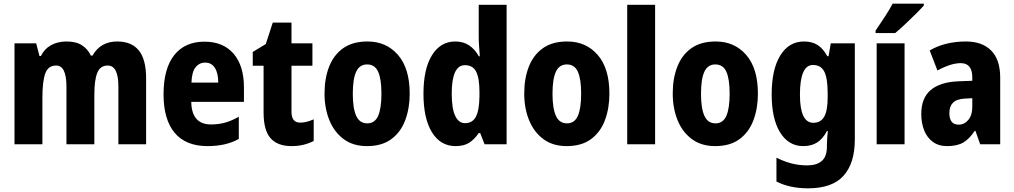

<svg xmlns="http://www.w3.org/2000/svg" viewBox="-20 -786 5526 1046"><path d="M619 -560Q697 -560 736.5 -511Q776 -462 776 -359V0H625V-314Q625 -429 567 -429Q526 -429 510 -389.5Q494 -350 494 -270V0H342V-314Q342 -429 286 -429Q242 -429 226.5 -385.5Q211 -342 211 -254V0H59V-550H177L195 -481H203Q221 -519 257.5 -539.5Q294 -560 343 -560Q395 -560 427 -539Q459 -518 475 -483H484Q527 -560 619 -560Z M1094 -559Q1196 -559 1252.5 -493.5Q1309 -428 1309 -309V-231H1022Q1024 -108 1130 -108Q1171 -108 1206.5 -118Q1242 -128 1281 -150V-29Q1211 10 1111 10Q992 10 931.5 -62.5Q871 -135 871 -272Q871 -412 929 -485.5Q987 -559 1094 -559ZM1098 -445Q1066 -445 1045.5 -419.5Q1025 -394 1023 -336H1169Q1169 -388 1150.5 -416.5Q1132 -445 1098 -445Z M1615 -118Q1633 -118 1651 -122.5Q1669 -127 1689 -136V-18Q1664 -5 1634 2.5Q1604 10 1568 10Q1492 10 1454 -33Q1416 -76 1416 -173V-428H1357V-503L1428 -546L1466 -663H1568V-550H1682V-428H1568V-177Q1568 -118 1615 -118Z M2212 -276Q2212 -197 2188 -132Q2164 -67 2112.5 -28.5Q2061 10 1979 10Q1904 10 1852.5 -28Q1801 -66 1774.5 -131Q1748 -196 1748 -276Q1748 -360 1773.5 -424Q1799 -488 1850.5 -524Q1902 -560 1982 -560Q2085 -560 2148.5 -486.5Q2212 -413 2212 -276ZM1902 -275Q1902 -196 1920.5 -155Q1939 -114 1981 -114Q2022 -114 2040 -154.5Q2058 -195 2058 -276Q2058 -356 2040 -395.5Q2022 -435 1980 -435Q1939 -435 1920.5 -395.5Q1902 -356 1902 -275Z M2462 10Q2380 10 2333.5 -65Q2287 -140 2287 -275Q2287 -411 2333.5 -485.5Q2380 -560 2460 -560Q2504 -560 2535.5 -539Q2567 -518 2589 -479H2594Q2592 -509 2590 -536Q2588 -563 2588 -584V-760H2740V0H2620L2596 -61H2588Q2564 -26 2535.5 -8Q2507 10 2462 10ZM2513 -115Q2554 -115 2572.5 -150Q2591 -185 2592 -260V-286Q2592 -360 2574 -395.5Q2556 -431 2513 -431Q2441 -431 2441 -276Q2441 -194 2460 -154.5Q2479 -115 2513 -115Z M3300 -276Q3300 -197 3276 -132Q3252 -67 3200.5 -28.5Q3149 10 3067 10Q2992 10 2940.5 -28Q2889 -66 2862.5 -131Q2836 -196 2836 -276Q2836 -360 2861.5 -424Q2887 -488 2938.5 -524Q2990 -560 3070 -560Q3173 -560 3236.5 -486.5Q3300 -413 3300 -276ZM2990 -275Q2990 -196 3008.5 -155Q3027 -114 3069 -114Q3110 -114 3128 -154.5Q3146 -195 3146 -276Q3146 -356 3128 -395.5Q3110 -435 3068 -435Q3027 -435 3008.5 -395.5Q2990 -356 2990 -275Z M3549 0H3397V-760H3549Z M4109 -276Q4109 -197 4085 -132Q4061 -67 4009.5 -28.5Q3958 10 3876 10Q3801 10 3749.5 -28Q3698 -66 3671.5 -131Q3645 -196 3645 -276Q3645 -360 3670.5 -424Q3696 -488 3747.5 -524Q3799 -560 3879 -560Q3982 -560 4045.5 -486.5Q4109 -413 4109 -276ZM3799 -275Q3799 -196 3817.5 -155Q3836 -114 3878 -114Q3919 -114 3937 -154.5Q3955 -195 3955 -276Q3955 -356 3937 -395.5Q3919 -435 3877 -435Q3836 -435 3817.5 -395.5Q3799 -356 3799 -275Z M4360 -560Q4404 -560 4434 -541Q4464 -522 4487 -480H4494L4506 -550H4637V-26Q4637 103 4575.5 171.5Q4514 240 4382 240Q4283 240 4210 203V73Q4254 95 4294.5 105Q4335 115 4378 115Q4429 115 4457 91Q4485 67 4485 12V3Q4485 -13 4486.5 -34Q4488 -55 4490 -72H4485Q4463 -30 4432 -10Q4401 10 4356 10Q4276 10 4230 -64.5Q4184 -139 4184 -272Q4184 -408 4231 -484Q4278 -560 4360 -560ZM4409 -432Q4338 -432 4338 -270Q4338 -117 4411 -117Q4451 -117 4470 -150Q4489 -183 4489 -254V-280Q4489 -360 4470.5 -396Q4452 -432 4409 -432Z M4908 0H4756V-550H4908ZM5013 -756Q4997 -738 4969.5 -710.5Q4942 -683 4912 -655Q4882 -627 4857 -606H4750V-619Q4775 -656 4800 -694Q4825 -732 4843 -766H5013Z M5242 -560Q5331 -560 5380 -510.5Q5429 -461 5429 -363V0H5320L5294 -73H5290Q5262 -30 5228.5 -10Q5195 10 5140 10Q5093 10 5061.5 -13.5Q5030 -37 5014.5 -76.5Q4999 -116 4999 -165Q4999 -252 5050.5 -295.5Q5102 -339 5200 -343L5277 -346V-364Q5277 -442 5214 -442Q5161 -442 5087 -402L5045 -511Q5085 -535 5135 -547.5Q5185 -560 5242 -560ZM5238 -249Q5193 -247 5172.5 -227Q5152 -207 5152 -171Q5152 -107 5202 -107Q5234 -107 5255.5 -133Q5277 -159 5277 -203V-251Z"/></svg>

Font: Noto Sans Thai Cond ExtBd
Style: Regular
Weight: 800
Width: 3
Designer: Monotype Design Team
Foundry: Monotype Imaging Inc.
Version: Version 2.002; ttfautohint (v1.8.4.7-5d5b)